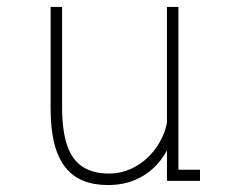

<svg xmlns="http://www.w3.org/2000/svg" viewBox="-20 -520 690 552"><path d="M290 12Q250.5 12 219.8 -0.2Q189 -12.5 168 -38.8Q147 -65 136.2 -107Q125.5 -149 125.5 -208V-500H158.5V-213Q158.5 -144.5 173 -102.2Q187.5 -60 217.5 -40.5Q247.5 -21 294 -21Q326 -21 355.8 -34.2Q385.5 -47.5 409.2 -71.5Q433 -95.5 447.5 -127.8Q462 -160 463.5 -198H487Q487 -156.5 473.8 -118.8Q460.5 -81 435.2 -51.5Q410 -22 373.5 -5Q337 12 290 12ZM460 0V-90.5V-500H493V-17L478 -32H555V0Z"/></svg>

Font: Trispace Thin Thin
Style: Regular
Weight: 250
Version: Version 1.210